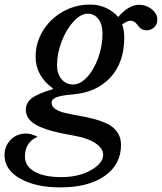

<svg xmlns="http://www.w3.org/2000/svg" viewBox="-95 -561 709 841"><path d="M435.1 73.2Q435.1 159.7 363.5 209.7Q292 259.8 169.9 259.8Q60.5 259.8 -7.3 220.9Q-75.2 182.1 -75.2 119.1Q-75.2 78.6 -48.3 51.3Q-21.5 23.9 19 23.9Q42 23.9 69.8 38.1Q14.2 61.5 14.2 125Q14.2 167 56.6 190.9Q99.1 214.8 172.9 214.8Q250.5 214.8 303.7 184.3Q356.9 153.8 356.9 117.2Q356.9 88.9 323 66.2Q289.1 43.5 229 33.2Q116.7 14.2 67.4 -11.5Q18.1 -37.1 18.1 -81.1Q18.1 -110.4 43.9 -130.6Q69.8 -150.9 134.8 -169.9L137.2 -173.8Q61 -228 61 -313Q61 -374 93.3 -426.5Q125.5 -479 180.4 -510Q235.4 -541 298.8 -541Q373 -541 422.9 -486.8Q469.2 -540 514.2 -540Q545.9 -540 570.1 -520.3Q594.2 -500.5 594.2 -475.1Q594.2 -455.1 580.6 -441.7Q566.9 -428.2 546.9 -428.2Q533.2 -428.2 523.4 -434.8Q513.7 -441.4 509 -449.2Q504.4 -457 495.8 -463.6Q487.3 -470.2 475.1 -470.2Q463.9 -470.2 439.9 -454.1Q449.2 -429.7 449.2 -396Q449.2 -287.1 388.2 -221.2Q327.1 -155.3 220.2 -147Q172.9 -143.1 151.9 -134.8Q130.9 -126.5 130.9 -110.8Q130.9 -94.2 147.7 -83.3Q164.6 -72.3 191.4 -65.9Q218.3 -59.6 250.5 -54.2Q282.7 -48.8 315.2 -40.3Q347.7 -31.7 374.5 -19Q401.4 -6.3 418.2 17.1Q435.1 40.5 435.1 73.2ZM354 -414.1Q354 -453.6 336.2 -477.3Q318.4 -501 289.1 -501Q258.8 -501 227.3 -467Q195.8 -433.1 175.3 -380.1Q154.8 -327.1 154.8 -275.9Q154.8 -238.3 174.3 -214.6Q193.8 -190.9 225.1 -190.9Q256.3 -190.9 286.4 -223.1Q316.4 -255.4 335.2 -307.4Q354 -359.4 354 -414.1Z"/></svg>

Font: Libre Baskerville
Style: Italic
Weight: 400
Designer: Pablo Impallari, Rodrigo Fuenzalida
Foundry: Pablo Impallari, Rodrigo Fuenzalida
Version: Version 1.000